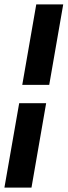

<svg xmlns="http://www.w3.org/2000/svg" viewBox="-34 -731 311 883"><path d="M-13.7 131.8 54.2 -256.3H178.2L110.8 131.8ZM192.4 -340.8H68.4L132.8 -710.9H256.8Z"/></svg>

Font: RobotoDraft
Style: Bold Italic
Weight: 700
Italic angle: -12°
Version: Version 2.001150; 2014